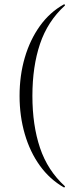

<svg xmlns="http://www.w3.org/2000/svg" viewBox="-20 -745 349 883"><path d="M70 -304Q70 -398 94 -480Q118 -562 163.5 -625.5Q209 -689 274 -725Q276 -726 278 -723.5Q280 -721 278 -719Q199 -647 164 -543Q129 -439 129 -304Q129 -169 164 -65Q199 39 278 111Q280 112 278 115Q276 118 274 117Q209 80 163.5 17Q118 -46 94 -128.5Q70 -211 70 -304Z"/></svg>

Font: Cormorant Garamond Light Light
Style: Regular
Weight: 300
Version: Version 4.001